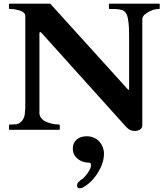

<svg xmlns="http://www.w3.org/2000/svg" viewBox="-20 -708 906 1047"><path d="M756 -24V-602C756 -611 760 -619 766 -626C784.4 -642.1 813.8 -659 847 -659C848 -659 849 -660 850 -660C851 -662 851 -662 851 -663V-685C851 -686 851 -686 850 -687C850 -688 849 -688 847 -688H578C576.3 -688 574 -686.9 574 -685V-663C574 -662 574 -662 575 -660C576 -660 577 -659 578 -659H603C619 -659 632 -657 643 -654C668.3 -647.1 676.6 -622.2 680 -590C683 -570 684 -544 684 -512V-220C683 -218 682 -218 681 -218C679.6 -218 676.3 -221.7 675 -223L254 -688H33C31.3 -688 29 -686.9 29 -685V-663C29 -662 29 -662 30 -660C31 -660 32 -659 33 -659C38 -659 46 -658 55 -658C79.6 -652.5 118 -648.6 118 -619V-131C118 -120 118 -109 116 -98C116 -64 98.3 -37.1 70 -30H58C54 -29 50 -29 45 -29H33C30 -29 29 -28 29 -25V-4C29 -3 30 -2 30 -1C32 0 32 0 33 0H302C303 0 304 0 305 -2C306 -2 306 -3 306 -4V-25C305 -26 305 -26 305 -27C304 -28 303 -29 302 -29C271 -29 238.7 -38.1 218 -51C206.7 -60.4 195 -72.3 195 -92V-528C196 -531 197 -533 198 -533C202 -533 204.2 -530.8 207 -528L667 -17C680.3 -2.3 693.8 6 716 6C735.6 6 756 -3.8 756 -24ZM377 102C377 115 380 126 385 136C398.5 160.3 427.2 179 465 179C470 179 474 180 474 184C476 186 476 189 476 192C476 199 475 205 472 212C462 232 449.8 248.2 435 263C428.9 269.1 419.6 272.5 414 280C408.1 283 400 292.2 400 301C400 312 402.8 319 415 319C420 319 426 317 433 314C465.8 295.3 497.3 264.1 516 229C533 203.5 547 167.1 547 129C547 105.3 537.2 83.4 526 69C511.2 50 486.9 35 452 35C408.8 35 377 59.8 377 102Z"/></svg>

Font: fbb
Style: Bold
Weight: 400
Designer: David J. Perry, Michael Sharpe
Version: Version 1.045